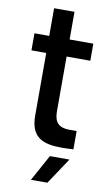

<svg xmlns="http://www.w3.org/2000/svg" viewBox="-92 -687 509 909"><g transform="rotate(10 162.5 -232.5)"><path d="M242 2C260 2 278 1 298 0V-88H260C214 -89 190 -109 190 -163V-427H304V-509H190V-642H92V-509H21V-427H92V-126C92 -21 151 2 242 2ZM125 177H204L288 51H194Z"/></g></svg>

Font: Vanilla Cream DemiBold
Style: Regular
Weight: 600
Designer: Jeremy Tribby, Jinavaṁso
Foundry: Tribby Type
Version: Version 1.422;Glyphs 3.1.2 (3151)